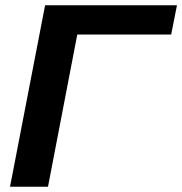

<svg xmlns="http://www.w3.org/2000/svg" viewBox="-20 -708 691 728"><path d="M151 -688H651L629 -577H273L162 0H18Z"/></svg>

Font: Libra Sans
Style: Bold Italic
Weight: 700
Italic angle: -12°
Foundry: Context Ltd
Version: Version 1.002